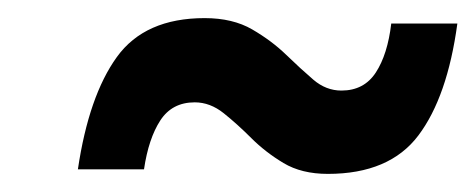

<svg xmlns="http://www.w3.org/2000/svg" viewBox="-20 -384 525 212"><path d="M66 -197Q78 -278 109 -321Q140 -364 206 -364Q237 -364 258.5 -351.5Q280 -339 296 -323.5Q312 -308 326 -296Q340 -284 357 -284Q382 -284 395 -304Q408 -324 412 -358H485Q474 -277 442 -234.5Q410 -192 342 -192Q313 -192 293 -204Q273 -216 257.5 -231.5Q242 -247 227 -259Q212 -271 195 -271Q170 -271 157 -251Q144 -231 139 -197Z"/></svg>

Font: Cuprum Medium
Style: Italic
Weight: 500
Italic angle: -10°
Version: Version 3.000